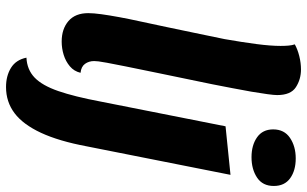

<svg xmlns="http://www.w3.org/2000/svg" viewBox="-206 -588 994 621"><g transform="rotate(90 290.5 -277.0)"><path d="M114 20Q73 20 47.5 -2Q22 -24 22 -66Q22 -83 25.5 -108.5Q29 -134 35 -166.5Q41 -199 49.5 -237.5Q58 -276 67 -319.5Q76 -363 86 -410.5Q96 -458 106 -507Q116 -564 122 -610Q128 -656 128 -688Q128 -702 127 -713.5Q126 -725 123 -734Q139 -743 161 -748.5Q183 -754 204 -754Q236 -754 261.5 -737.5Q287 -721 287 -677Q287 -667 284 -645Q281 -623 276 -593.5Q271 -564 264.5 -531.5Q258 -499 252 -467Q230 -361 216 -293Q202 -225 194 -185.5Q186 -146 182.5 -126.5Q179 -107 178 -99Q177 -91 177 -85Q177 -68 186 -55.5Q195 -43 215 -41Q210 -20 194 -6.5Q178 7 157 13.5Q136 20 114 20ZM261 200Q225 200 199 184Q173 168 166 134Q205 132 230.5 107.5Q256 83 274 31Q292 -21 308 -106L388 -510L545 -526L453 -62Q436 29 409 87Q382 145 345.5 172.5Q309 200 261 200ZM488 -594Q449 -594 423.5 -612Q398 -630 398 -664Q398 -700 425.5 -718.5Q453 -737 492 -737Q531 -737 556 -719Q581 -701 581 -666Q581 -630 554 -612Q527 -594 488 -594Z"/></g></svg>

Font: Sansita Swashed Light SemiBold
Style: Regular
Weight: 600
Version: Version 1.003